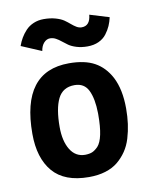

<svg xmlns="http://www.w3.org/2000/svg" viewBox="-81 -777 681 842"><g transform="rotate(-10 259.0 -355.5)"><path d="M170.9 -713.9Q200.2 -713.9 223.4 -707.3Q246.6 -700.7 260.3 -691.2Q273.9 -681.6 284.9 -672.1Q295.9 -662.6 306.9 -656Q317.9 -649.4 329.6 -649.4Q367.2 -649.4 371.6 -698.2L458 -671.9Q453.6 -651.9 446 -634.5Q438.5 -617.2 425.3 -599.9Q412.1 -582.5 390.4 -572.5Q368.7 -562.5 340.3 -562.5Q313.5 -562.5 292 -569.1Q270.5 -575.7 257.3 -585Q244.1 -594.2 232.9 -603.5Q221.7 -612.8 209.5 -619.4Q197.3 -626 184.1 -626Q168.5 -626 156.5 -612.8Q144.5 -599.6 141.1 -577.1L51.3 -615.2Q58.1 -634.3 67.4 -650.1Q76.7 -666 90.8 -681.2Q105 -696.3 125.7 -705.1Q146.5 -713.9 170.9 -713.9ZM305.2 -120.6Q334.5 -152.8 334.5 -258.8Q334.5 -258.8 334.5 -266.6Q333.5 -331.1 315.4 -368.2Q297.4 -405.3 253.9 -405.3Q201.7 -405.3 179.9 -361.3Q158.2 -317.4 158.2 -235.4Q158.2 -172.9 181.6 -134.5Q205.1 -96.2 248 -96.2Q267.6 -96.7 279.5 -101.8Q291.5 -106.9 305.2 -120.6ZM247.6 2.9Q138.7 2.9 86.9 -57.9Q35.2 -118.7 35.2 -226.6Q35.2 -503.9 246.6 -503.9Q316.9 -503.9 360.6 -479.7Q404.3 -455.6 430.7 -405.8Q459.5 -350.1 459.5 -265.1Q459.5 -229 455.1 -196.8Q450.7 -164.6 441.4 -133.8Q432.1 -103 415.5 -78.6Q398.9 -54.2 376.2 -35.6Q353.5 -17.1 321 -7.1Q288.6 2.9 248.5 2.9Z"/></g></svg>

Font: Fantasque Sans Mono
Style: Bold
Weight: 700
Monospace: yes
Designer: Jany Belluz
Version: Version 1.8.0 ; ttfautohint (v1.8.2)